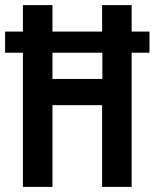

<svg xmlns="http://www.w3.org/2000/svg" viewBox="-23 -734 607 754"><path d="M67 0H183V-321H378V0H494V-527H564V-610H494V-714H378V-610H183V-714H67V-610H-3V-527H67ZM183 -424V-527H379V-424Z"/></svg>

Font: Noto Sans Gujarati ExtraCondensed SemiBold
Style: Regular
Weight: 600
Width: 2
Designer: Jelle Bosma - Monotype Design Team, Universal Thirst
Foundry: Monotype Imaging Inc.
Version: Version 2.106